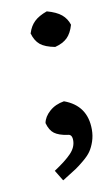

<svg xmlns="http://www.w3.org/2000/svg" viewBox="-71 -454 361 642"><g transform="rotate(-10 110.0 -133.0)"><path d="M68.8 -353 69.8 -355Q76.7 -377 91.6 -391.4Q106.4 -405.8 134.8 -416Q167 -407.2 183.6 -393.3Q200.2 -379.4 207 -357.9Q198.7 -329.6 183.8 -315.2Q168.9 -300.8 142.1 -293.9Q108.4 -300.3 92.3 -313.5Q76.2 -326.7 68.8 -353ZM90.8 149.9 68.8 113.8Q108.9 87.4 127.9 67.4Q147 47.4 147 23.9Q147 2.9 131.8 2.9Q102.5 -1.5 87.6 -12.5Q72.8 -23.4 65.9 -48.8Q69.8 -69.8 89.6 -87.4Q109.4 -105 139.2 -109.9Q214.8 -82.5 214.8 -1Q214.8 20.5 208.3 39.6Q201.7 58.6 193.1 71Q184.6 83.5 167 98.1Q149.4 112.8 137.9 120.4Q126.5 127.9 103.5 142.1Q100.6 144 99.1 145Q97.7 146 95.2 147.5Q92.8 148.9 90.8 149.9Z"/></g></svg>

Font: Linear Smooth
Style: Bold
Weight: 700
Designer: Philipp H. Poll, Flanker
Foundry: Philipp H. Poll, reworked by Flanker
Version: Version 1.061 | FøM Fix